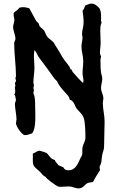

<svg xmlns="http://www.w3.org/2000/svg" viewBox="-20 -741 648 1070"><path d="M563 -64C563 -99 553 -132 553 -166C553 -175 556 -183 556 -193C556 -213 543 -231 543 -251C543 -268 550 -285 550 -302C550 -314 545 -325 543 -337C540 -361 540 -386 540 -411C540 -416 543 -419 543 -424C543 -430 537 -438 537 -446C537 -465 541 -484 541 -503C541 -533 537 -564 540 -595C541 -603 545 -609 546 -617C544 -620 543 -623 543 -627C543 -649 546 -675 534 -695C528 -703 508 -720 498 -720L491 -721C479 -722 468 -714 456 -711C450 -702 449 -688 440 -682C443 -661 446 -637 446 -616C446 -594 437 -572 437 -549C437 -544 440 -539 440 -533C440 -516 434 -499 434 -482C434 -454 444 -428 444 -401C444 -378 440 -356 440 -333C440 -319 445 -306 445 -292C445 -287 445 -283 443 -279C439 -279 391 -332 385 -340C382 -344 382 -349 379 -353L372 -356C370 -359 371 -363 369 -366C357 -386 339 -403 327 -424C315 -444 306 -462 292 -482C287 -489 284 -498 279 -504C268 -517 253 -524 243 -537C235 -547 233 -559 227 -569C221 -579 208 -585 201 -595C198 -599 198 -606 195 -611C192 -616 185 -618 182 -624C169 -646 157 -671 143 -695C132 -698 120 -701 109 -701C102 -701 95 -700 88 -698C80 -685 66 -679 56 -669V-662C55 -651 60 -640 60 -629C60 -616 53 -604 53 -591C53 -569 66 -547 66 -524C66 -516 59 -510 59 -501C59 -440 69 -378 69 -317C69 -313 66 -310 66 -304C66 -300 69 -297 69 -291C69 -286 63 -281 63 -275C63 -270 66 -268 66 -266C66 -261 63 -258 63 -254C63 -246 65 -238 65 -230C65 -224 63 -218 59 -214C68 -210 65 -193 69 -185C69 -177 63 -170 63 -162C63 -140 72 -100 72 -75C72 -68 69 -61 69 -54C69 -38 102 12 119 12C132 12 147 7 159 2C183 -26 176 -107 176 -144C176 -164 176 -185 172 -204C171 -211 166 -218 166 -224C166 -229 169 -232 169 -237C169 -242 166 -247 166 -253C168 -257 169 -261 169 -266C169 -271 166 -276 166 -282C166 -309 172 -336 172 -364C172 -386 169 -407 169 -429C169 -440 170 -452 172 -462C184 -450 188 -433 198 -420C228 -381 256 -341 285 -301C289 -296 295 -293 298 -288C302 -282 304 -275 308 -269C323 -246 341 -228 359 -208C364 -202 368 -192 369 -185C387 -182 395 -161 401 -146C413 -123 437 -111 446 -85C455 -62 456 -2 456 26C456 48 444 59 440 79C437 94 441 110 437 125C435 129 432 133 430 137C415 167 404 208 361 208C349 208 338 204 334 192C324 188 315 183 305 179C299 169 288 162 285 150C263 148 249 118 240 112C238 110 205 99 201 99C187 99 176 111 163 115V138C162 189 167 183 201 215C212 224 219 240 234 244C236 254 293 295 305 299C309 300 315 300 319 300C334 300 348 298 363 298C383 298 400 309 418 309C444 309 450 288 469 279C478 275 489 276 498 273C510 251 523 229 537 208V205C537 200 535 195 535 190C535 188 535 185 537 183C550 159 544 146 550 121C553 104 560 94 560 76C560 29 563 -18 563 -64Z"/></svg>

Font: Margarine
Style: Regular
Weight: 400
Designer: Astigmatic (AOETI)
Foundry: Astigmatic (AOETI)
Version: Version 1.000